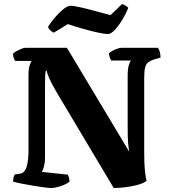

<svg xmlns="http://www.w3.org/2000/svg" viewBox="-20 -944 870 964"><path d="M237 0Q228 0 204 -3Q180 -6 150 -11Q120 -16 91.5 -21.5Q63 -27 46 -32Q46 -55 54 -68L81 -72Q103 -75 113 -104.5Q123 -134 123 -186V-565Q123 -598 129 -616Q135 -634 139 -638H57Q47 -649 45 -674Q50 -680 62.5 -687Q75 -694 87.5 -699Q100 -704 106 -704H316L629 -182Q625 -203 623 -229Q621 -255 621 -307V-563Q621 -597 626.5 -616Q632 -635 638 -640H538Q536 -644 532 -654Q528 -664 527 -676Q532 -682 544 -688.5Q556 -695 569 -699.5Q582 -704 588 -704H773Q778 -698 782 -684.5Q786 -671 786 -655L752 -645Q735 -639 724.5 -631.5Q714 -624 709 -606.5Q704 -589 704 -552V-175Q704 -119 708 -83Q712 -47 716 -36Q699 -23 668.5 -15Q638 -7 605.5 -3.5Q573 0 551 0L263 -483Q238 -526 226.5 -552.5Q215 -579 215 -589H210Q208 -582 207 -565Q206 -548 206 -517V-149Q206 -129 201 -109.5Q196 -90 190 -81L321 -67Q322 -64 325.5 -54Q329 -44 329 -32Q314 -19 284.5 -9.5Q255 0 237 0ZM522 -773Q506 -773 471.5 -780.5Q437 -788 396.5 -799.5Q356 -811 321 -823L250 -780Q243 -783 234 -790.5Q225 -798 221 -809Q235 -832 256 -856.5Q277 -881 298 -898Q319 -915 334 -915Q350 -915 385 -907Q420 -899 460.5 -888Q501 -877 535 -868L593 -924Q600 -921 608 -917Q616 -913 624 -905Q613 -876 594.5 -845.5Q576 -815 556.5 -794Q537 -773 522 -773Z"/></svg>

Font: Texturina ExtraBold
Style: Regular
Weight: 800
Designer: Guillermo Torres Carreño
Foundry: Omnibus-Type
Version: Version 1.002; ttfautohint (v1.8.3)